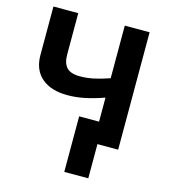

<svg xmlns="http://www.w3.org/2000/svg" viewBox="-131 -817 991 1128"><g transform="rotate(15 364.0 -253.0)"><path d="M638 0H512V208H366V-130H487V-276Q424 -254 371.5 -243Q319 -232 266 -232Q166 -232 109.5 -280.5Q53 -329 53 -419V-714H204V-462Q204 -410 228 -384Q252 -358 309 -358Q351 -358 393 -367Q435 -376 487 -394V-714H638Z"/></g></svg>

Font: Noto Sans IKEA
Style: Bold
Weight: 600
Designer: Monotype Design Team
Foundry: Monotype Imaging Inc.
Version: Version 2.001